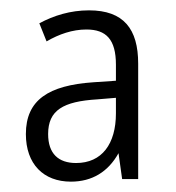

<svg xmlns="http://www.w3.org/2000/svg" viewBox="-20 -835 340 371"><path d="M152 -815C116 -815 84 -805 56 -790L70 -755C94 -769 120 -778 147 -778C185 -778 204 -759 204 -710V-679L160 -676C74 -670 30 -642 30 -576C30 -518 64 -484 117 -484C158 -484 189 -503 209 -539L216 -489H247V-712C247 -779 219 -815 152 -815ZM168 -643 204 -646V-616C204 -557 177 -520 127 -520C93 -520 73 -538 73 -576C73 -622 102 -639 168 -643Z"/></svg>

Font: Noto Sans Telugu UI Condensed Light
Style: Regular
Weight: 300
Width: 3
Designer: Jelle Bosma - Monotype Design Team
Foundry: Monotype Imaging Inc.
Version: Version 2.005